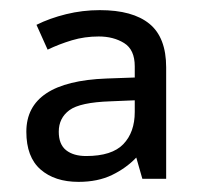

<svg xmlns="http://www.w3.org/2000/svg" viewBox="-20 -742 397 379"><path d="M177 -722Q242 -722 275 -695Q308 -668 308 -609V-389H261L249 -431Q229 -410 201 -396.5Q173 -383 135 -383Q88 -383 60 -407.5Q32 -432 32 -482Q32 -581 190 -587L246 -589V-611Q246 -644 225 -657Q204 -670 175 -670Q147 -670 122 -662.5Q97 -655 74 -644L52 -693Q78 -706 110.5 -714Q143 -722 177 -722ZM198 -542Q138 -540 117 -524.5Q96 -509 96 -482Q96 -457 110.5 -445.5Q125 -434 150 -434Q201 -434 223.5 -457.5Q246 -481 246 -521V-544Z"/></svg>

Font: Noto Sans PhagsPa
Style: Regular
Weight: 400
Designer: Monotype Design Team
Foundry: Monotype Imaging Inc.
Version: Version 2.004; ttfautohint (v1.8.4.7-5d5b)